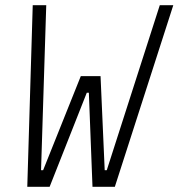

<svg xmlns="http://www.w3.org/2000/svg" viewBox="-20 -720 687 739"><path d="M314 -363 171 -1H85L106 -700H158L138 -65H146L291 -427H367L383 -65H391L595 -700H647L422 -1H336L322 -363Z"/></svg>

Font: Marvel
Style: Italic
Weight: 400
Italic angle: -12°
Designer: Carolina Trebol
Foundry: Carolina Trebol
Version: Version 1.001